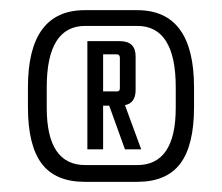

<svg xmlns="http://www.w3.org/2000/svg" viewBox="-20 -701 437 378"><path d="M216 -527V-587Q216 -594 210 -594H183V-521H210Q216 -521 216 -527ZM152 -620H216Q247 -620 247 -590V-524Q247 -498 226 -494L258 -407H226L195 -493H183V-407H152ZM148 -376H250Q326 -376 326 -489V-529Q326 -650 250 -650H148Q72 -650 72 -529V-489Q72 -376 148 -376ZM362 -529V-490Q362 -415 335 -379Q308 -343 250 -343H147Q89 -343 62 -379Q35 -415 35 -490V-529Q35 -681 147 -681H250Q362 -681 362 -529Z"/></svg>

Font: Teko Light
Style: Regular
Weight: 300
Designer: Manushi Parikh, Jonny Pinhorn
Foundry: Indian Type Foundry
Version: Version 1.105;PS 1.0;hotconv 1.0.78;makeotf.lib2.5.61930; tt